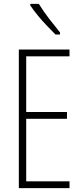

<svg xmlns="http://www.w3.org/2000/svg" viewBox="-20 -1020 425 989"><path d="M338 -51H77V-765H338V-730H115V-443H325V-408H115V-86H338ZM180 -1000Q205 -960 233.5 -923Q262 -886 289 -853V-842H266Q247 -861 222.5 -886.5Q198 -912 175 -940Q152 -968 136 -992V-1000Z"/></svg>

Font: Noto Sans Tamil UI ExtraCondensed ExtraLight
Style: Regular
Weight: 200
Width: 2
Designer: Jelle Bosma - Monotype Design Team
Foundry: Monotype Imaging Inc.
Version: Version 2.004; ttfautohint (v1.8.4.7-5d5b)